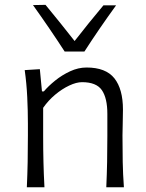

<svg xmlns="http://www.w3.org/2000/svg" viewBox="-20 -792 619 812"><path d="M93.5 0Q96 -55.5 97 -107Q98 -158.5 98 -219.5V-269.5Q98 -324 95.2 -381.2Q92.5 -438.5 84.5 -495.5L148.5 -499.5L157.5 -405.5H165.5Q184 -427.5 213 -451Q242 -474.5 276.5 -490.5Q311 -506.5 346 -506.5Q427.5 -506.5 463.8 -460.8Q500 -415 500 -328.5Q500 -296.5 499 -268.8Q498 -241 498 -219.5Q498 -158.5 499 -107Q500 -55.5 504 0H429.5Q432 -55.5 433 -106.8Q434 -158 434 -217V-310.5Q434 -377 410.8 -410.8Q387.5 -444.5 327 -444.5Q303 -444.5 272.8 -430.2Q242.5 -416 213.2 -391.5Q184 -367 162.5 -336V-217Q162.5 -158 163.8 -106.8Q165 -55.5 168 0ZM253.5 -574Q190 -672 119.5 -770.5L172.5 -771.5Q204 -733.5 234.8 -695Q265.5 -656.5 295.5 -618.5Q325 -656 355.2 -693.8Q385.5 -731.5 417.5 -769.5H471Q435.5 -720.5 402 -671.8Q368.5 -623 337 -574Z"/></svg>

Font: Commissioner Flair Light
Style: Regular
Weight: 300
Designer: Kostas Bartsokas
Foundry: Kostas Bartsokas
Version: Version 1.000; ttfautohint (v1.8.3)